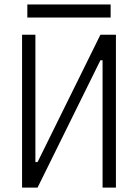

<svg xmlns="http://www.w3.org/2000/svg" viewBox="-20 -851 626 871"><path d="M80.1 0V-693.4H140.6V-115.7H150.4L435.5 -693.4H505.9V0H445.3V-577.6H435.5L150.4 0ZM104 -771.5V-830.6H481.9V-771.5Z"/></svg>

Font: Caskaydia Cove Light
Style: Regular
Weight: 300
Monospace: yes
Designer: Aaron Bell
Foundry: Saja Typeworks
Version: Version 4.300; ttfautohint (v1.8.3)